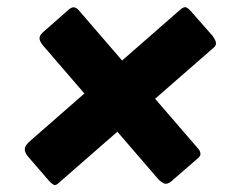

<svg xmlns="http://www.w3.org/2000/svg" viewBox="-20 -643 640 539"><path d="M461 -134Q449 -124 439.5 -128.5Q430 -133 420 -145L101 -515Q92 -526 91 -534Q90 -542 99 -551L174 -617Q184 -625 191.5 -621.5Q199 -618 203 -612L536 -226Q541 -221 542.5 -213.5Q544 -206 537 -200ZM60 -202Q50 -213 49.5 -223Q49 -233 62 -245L485 -615Q497 -626 504.5 -621.5Q512 -617 519 -608L577 -542Q583 -534 585.5 -526.5Q588 -519 583 -512L142 -127Q135 -121 128.5 -125.5Q122 -130 117 -136Z"/></svg>

Font: Libre Franklin Black
Style: Italic
Weight: 900
Italic angle: -8°
Designer: Pablo Impallari, Rodrigo Fuenzalida, Nhung Nguyen
Foundry: Impallari Type
Version: Version 3.000